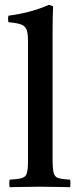

<svg xmlns="http://www.w3.org/2000/svg" viewBox="-20 -775 332 796"><path d="M271 1Q242 1 212 0Q182 -1 145 -1Q108 -1 79 0Q50 1 20 1Q17 -15 20 -30Q54 -32 70 -36.5Q86 -41 91 -56Q96 -71 96 -104V-605Q96 -636 90.5 -651.5Q85 -667 67.5 -673.5Q50 -680 15 -683Q12 -696 15 -710Q55 -715 97 -725.5Q139 -736 183 -755L200 -749Q199 -727 198.5 -699Q198 -671 198 -638V-114Q198 -75 202.5 -58Q207 -41 222.5 -36.5Q238 -32 271 -30Q273 -15 271 1Z"/></svg>

Font: Castoro
Style: Regular
Weight: 400
Designer: John Hudson
Foundry: Tiro Typeworks Ltd.
Version: Version 2.04